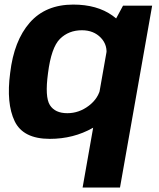

<svg xmlns="http://www.w3.org/2000/svg" viewBox="-20 -618 710 860"><path d="M350 222H517.5L661.5 -592.5H531L475.5 -489.5ZM203 4Q309 4 395.5 -45Q482 -94 492.5 -154L431 -227.5Q422 -178 378 -144.5Q334 -111 281.5 -111Q226.5 -111 203.5 -147.2Q180.5 -183.5 195 -290Q209.5 -405 248.5 -443.8Q287.5 -482.5 347 -482.5Q399.5 -482.5 431.8 -448.8Q464 -415 455.5 -366.5L542.5 -439Q553 -499 483.8 -548.2Q414.5 -597.5 308 -597.5Q184.5 -597.5 113.5 -516.8Q42.5 -436 25.5 -291Q7.5 -155 45.5 -75.5Q83.5 4 203 4Z"/></svg>

Font: Anybody UltraCondensed Thin
Style: Bold Italic
Weight: 700
Italic angle: -10°
Version: Version 1.111